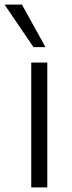

<svg xmlns="http://www.w3.org/2000/svg" viewBox="-46 -809 312 829"><path d="M88.9 0V-539.1H158.2V0ZM-26.4 -789.1H48.8L150.4 -605.5H98.6Z"/></svg>

Font: Min Sans Light
Style: Regular
Weight: 300
Designer: Jinseong-Kim, NotoSansCJK, Nunito
Foundry: Jinseong-Kim
Version: Version 1.400;Glyphs 3.1.2 (3151)